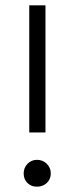

<svg xmlns="http://www.w3.org/2000/svg" viewBox="-20 -694 281 722"><path d="M151 -196H90V-674H151ZM171 -42Q171 -20 156 -6Q141 8 119 8Q97 8 83 -6Q69 -20 69 -42Q69 -63 83.5 -78Q98 -93 119 -93Q141 -93 156 -78Q171 -63 171 -42Z"/></svg>

Font: Hind Vadodara Light
Style: Regular
Weight: 300
Designer: Hitesh Malaviya
Foundry: Indian Type Foundry
Version: Version 1.000;PS 1.0;hotconv 1.0.86;makeotf.lib2.5.63406; tt